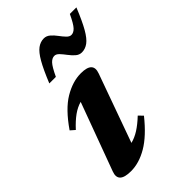

<svg xmlns="http://www.w3.org/2000/svg" viewBox="-207 -748 840 840"><g transform="rotate(-45 213.5 -327.5)"><path d="M32 -43 148 -357.5Q122.5 -350.5 97.8 -332.8Q73 -315 46 -285.5L25.5 -303.5Q79.5 -382 132.8 -413.8Q186 -445.5 237 -445.5Q312 -445.5 291.5 -389.5L178 -73.5Q203 -79.5 228.2 -95.5Q253.5 -111.5 282 -138.5L301 -119Q244.5 -48.5 192.2 -17.8Q140 13 89.5 13Q11 13 32 -43ZM427 -663Q402 -601.5 382.5 -567.5Q363 -533.5 344.5 -520Q326 -506.5 305 -506.5Q289 -506.5 276.2 -517.8Q263.5 -529 252.2 -544Q241 -559 230.5 -570.2Q220 -581.5 208.5 -581.5Q194.5 -581.5 181.5 -567.8Q168.5 -554 148.5 -511.5H108Q133 -573 152.5 -607Q172 -641 190.5 -654.5Q209 -668 230 -668Q246 -668 259 -656.8Q272 -645.5 283 -630.5Q294 -615.5 304.8 -604.2Q315.5 -593 326.5 -593Q340.5 -593 353.5 -606.8Q366.5 -620.5 386.5 -663Z"/></g></svg>

Font: Newsreader 16pt
Style: Bold Italic
Weight: 700
Italic angle: -17°
Designer: Hugues Gentile
Foundry: Production Type
Version: Version 1.003; ttfautohint (v1.8.3)